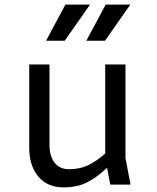

<svg xmlns="http://www.w3.org/2000/svg" viewBox="-20 -802 680 834"><path d="M459 0 445 -73Q399 -30 356.5 -9Q314 12 257 12Q186 12 146.5 -35Q107 -82 107 -160V-522H195V-172Q195 -124 217 -95.5Q239 -67 280 -67Q327 -67 362.5 -84Q398 -101 437 -135V-522H525V-116L547 0ZM264 -782H371L261 -625H180ZM439 -782H546L436 -625H355Z"/></svg>

Font: Amiko
Style: Regular
Weight: 400
Designer: Pablo Impallari, Rodrigo Fuenzalida, Andres Torresi
Foundry: Impallari Type
Version: Version 1.001; ttfautohint (v1.3)